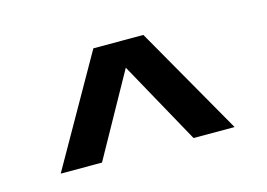

<svg xmlns="http://www.w3.org/2000/svg" viewBox="-44 -780 490 353"><g transform="rotate(-15 200.5 -603.5)"><path d="M152.8 -707H248L366.2 -500H288.1L201.2 -657.2L113.8 -500H35.2Z"/></g></svg>

Font: Overused Grotesk Medium
Style: Regular
Weight: 500
Version: Version 0.002